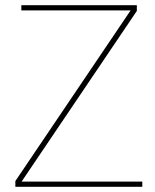

<svg xmlns="http://www.w3.org/2000/svg" viewBox="-20 -718 595 738"><path d="M527 -20H63L506 -676V-698H62V-678H482L39 -22V0H527Z"/></svg>

Font: IBM Plex Thai Thin
Style: Regular
Weight: 100
Designer: Mike Abbink, Paul van der Laan, Pieter van Rosmalen, Ben Mitchell, Mark Frömberg
Foundry: Bold Monday
Version: Version 1.0